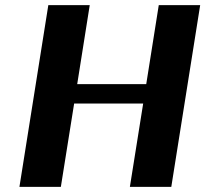

<svg xmlns="http://www.w3.org/2000/svg" viewBox="-20 -731 803 751"><path d="M56 0H218L270 -326H540L488 0H650L763 -711H601L552 -402H282L331 -711H169Z"/></svg>

Font: Aerodynamic
Style: BdObl
Weight: 500
Designer: Google
Version: Version 2.000980; 2014